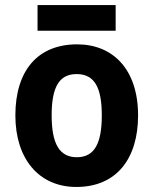

<svg xmlns="http://www.w3.org/2000/svg" viewBox="-20 -825 609 762"><path d="M439 -805H129V-703H439ZM528 -367C528 -549 429 -649 286 -649C128 -649 41 -543 41 -367C41 -195 134 -83 283 -83C443 -83 528 -196 528 -367ZM185 -367C185 -478 214 -531 284 -531C355 -531 384 -478 384 -367C384 -256 355 -201 285 -201C215 -201 185 -256 185 -367Z"/></svg>

Font: Noto Sans Kannada UI SemiCondensed
Style: Bold
Weight: 700
Width: 4
Designer: Jelle Bosma - Monotype Design Team
Foundry: Monotype Imaging Inc.
Version: Version 2.005